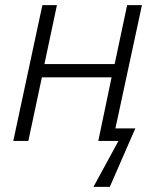

<svg xmlns="http://www.w3.org/2000/svg" viewBox="-20 -552 606 752"><path d="M346 180 444 0H365L417 -249H144L91 0H32L146 -532H203L154 -301H429L478 -532H536L432 -49H510L410 180Z"/></svg>

Font: Noto Sans Display Light
Style: Italic
Weight: 300
Italic angle: -12°
Designer: Monotype Design Team
Foundry: Monotype Imaging Inc.
Version: Version 2.003